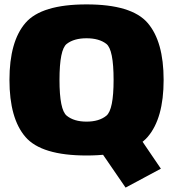

<svg xmlns="http://www.w3.org/2000/svg" viewBox="-20 -701 789 873"><path d="M551 152 711.5 66 572.5 -138.5 404.5 -61.5ZM373.5 6Q578.5 6 651.2 -78.2Q724 -162.5 724 -337.5Q724 -512.5 651.2 -596.8Q578.5 -681 373.5 -681Q168.5 -681 95.8 -596.8Q23 -512.5 23 -337.5Q23 -162.5 95.8 -78.2Q168.5 6 373.5 6ZM373.5 -148Q316.5 -148 283.5 -174.8Q250.5 -201.5 250.5 -337.5Q250.5 -476 283.5 -501.5Q316.5 -527 373.5 -527Q430.5 -527 463.5 -501.5Q496.5 -476 496.5 -337.5Q496.5 -201.5 463.5 -174.8Q430.5 -148 373.5 -148Z"/></svg>

Font: Anybody UltraCondensed Thin Black
Style: Regular
Weight: 900
Version: Version 1.111